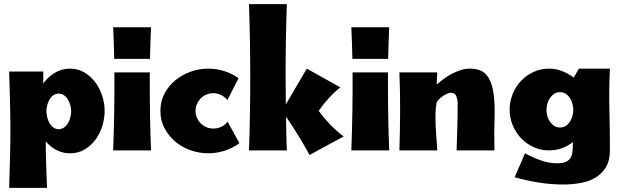

<svg xmlns="http://www.w3.org/2000/svg" viewBox="-20 -723 2976 923"><path d="M24 180Q26 111 28 43Q30 -25 30 -94Q30 -166 28 -236.5Q26 -307 24 -379H188V-321Q210 -353 243.5 -373Q277 -393 316 -393Q355 -393 386 -374.5Q417 -356 438.5 -327Q460 -298 471.5 -262Q483 -226 483 -190Q483 -154 472 -118Q461 -82 439.5 -52.5Q418 -23 387 -4.5Q356 14 316 14Q282 14 252 -1.5Q222 -17 200 -43Q200 14 202 69Q204 124 206 180ZM262 -102Q277 -102 288.5 -110.5Q300 -119 307.5 -132Q315 -145 318.5 -160Q322 -175 322 -188Q322 -201 318.5 -215.5Q315 -230 307.5 -243Q300 -256 288.5 -264.5Q277 -273 262 -273Q247 -273 235.5 -264.5Q224 -256 217 -243Q210 -230 206.5 -215Q203 -200 203 -188Q203 -176 206.5 -161Q210 -146 217 -133Q224 -120 235.5 -111Q247 -102 262 -102Z M700 -312Q700 -156 706 0H524Q531 -187 530 -375H700ZM706 -592Q704 -554 703 -516L701 -440H529L527 -516Q526 -554 524 -592Z M981 -393Q1020 -393 1057.5 -381.5Q1095 -370 1127 -347L1073 -242Q1061 -257 1043.5 -266Q1026 -275 1006 -275Q988 -275 972.5 -268.5Q957 -262 945.5 -250.5Q934 -239 927 -223.5Q920 -208 920 -190Q920 -172 927 -156.5Q934 -141 945.5 -129.5Q957 -118 972.5 -111.5Q988 -105 1006 -105Q1026 -105 1044 -113.5Q1062 -122 1074 -138L1131 -35Q1099 -11 1060 1.5Q1021 14 981 14Q938 14 896.5 -0.5Q855 -15 823 -42Q791 -69 771 -106.5Q751 -144 751 -190Q751 -236 771 -273.5Q791 -311 823.5 -337.5Q856 -364 897 -378.5Q938 -393 981 -393ZM1359 -703Q1353 -535 1353 -366L1354 -221L1455 -393L1616 -303Q1586 -279 1560 -250.5Q1534 -222 1512 -190Q1538 -155 1567.5 -124Q1597 -93 1632 -67L1468 22Q1442 -26 1414 -71.5Q1386 -117 1355 -162Q1356 -121 1356.5 -81Q1357 -41 1359 0H1177Q1183 -175 1183 -350Q1183 -527 1177 -703Z M1845 -312Q1845 -156 1851 0H1669Q1676 -187 1675 -375H1845ZM1851 -592Q1849 -554 1848 -516L1846 -440H1674L1672 -516Q1671 -554 1669 -592Z M2175 0Q2177 -57 2178.5 -113.5Q2180 -170 2180 -227Q2180 -243 2174 -260Q2168 -277 2148 -277Q2140 -277 2128.5 -272Q2117 -267 2106.5 -259.5Q2096 -252 2087.5 -243Q2079 -234 2078 -225Q2074 -202 2073.5 -173Q2073 -144 2074.5 -113.5Q2076 -83 2078.5 -53.5Q2081 -24 2082 0H1900Q1903 -94 1903.5 -187.5Q1904 -281 1900 -375H2082L2079 -317Q2095 -330 2113.5 -344Q2132 -358 2152.5 -368.5Q2173 -379 2194.5 -386Q2216 -393 2238 -393Q2294 -393 2319 -362.5Q2344 -332 2352 -278.5Q2360 -225 2357.5 -153.5Q2355 -82 2357 0Z M2658 62Q2686 62 2701.5 54.5Q2717 47 2724 33.5Q2731 20 2732.5 1.5Q2734 -17 2734 -40Q2683 0 2619 0Q2579 0 2544.5 -16Q2510 -32 2484.5 -59Q2459 -86 2444.5 -121.5Q2430 -157 2430 -196Q2430 -235 2444.5 -271Q2459 -307 2484.5 -334Q2510 -361 2544.5 -377Q2579 -393 2619 -393Q2651 -393 2681.5 -381.5Q2712 -370 2738 -350L2763 -393H2912Q2907 -293 2909.5 -196Q2912 -99 2912 0Q2912 49 2892.5 81Q2873 113 2841.5 131.5Q2810 150 2769.5 157Q2729 164 2688 164Q2628 164 2569.5 154.5Q2511 145 2454 129L2504 14Q2539 33 2578.5 47.5Q2618 62 2658 62ZM2672 -280Q2656 -280 2644 -272Q2632 -264 2623.5 -251.5Q2615 -239 2611 -224Q2607 -209 2607 -195Q2607 -181 2611 -166Q2615 -151 2623.5 -138.5Q2632 -126 2644 -118Q2656 -110 2672 -110Q2688 -110 2700 -118Q2712 -126 2720 -139Q2728 -152 2732 -166.5Q2736 -181 2736 -195Q2736 -208 2732 -223Q2728 -238 2720 -251Q2712 -264 2700 -272Q2688 -280 2672 -280Z"/></svg>

Font: CAT Rhythmus
Style: Regular
Weight: 400
Designer: Peter Wiegel nach alter Vorlage
Foundry: Peter Wiegel
Version: 1.000